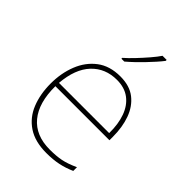

<svg xmlns="http://www.w3.org/2000/svg" viewBox="-224 -872 987 987"><g transform="rotate(45 270.0 -378.0)"><path d="M287 -538Q355 -538 397 -505Q439 -472 459 -416.5Q479 -361 479 -291V-266H86Q85 -145 139 -80Q193 -15 296 -15Q344 -15 378.5 -22Q413 -29 459 -50V-23Q421 -6 382.5 2Q344 10 296 10Q213 10 160.5 -25Q108 -60 83.5 -121Q59 -182 59 -259Q59 -334 84 -397.5Q109 -461 159.5 -499.5Q210 -538 287 -538ZM287 -513Q203 -513 149.5 -456.5Q96 -400 87 -291H452Q453 -357 435 -407Q417 -457 380 -485Q343 -513 287 -513ZM395 -759Q382 -742 364.5 -722.5Q347 -703 327.5 -682.5Q308 -662 287.5 -642.5Q267 -623 247 -606H226V-612Q249 -632 275.5 -660Q302 -688 326.5 -716.5Q351 -745 365 -766H395Z"/></g></svg>

Font: Noto Sans Thai Thin
Style: Regular
Weight: 250
Designer: Monotype Design Team
Foundry: Monotype Imaging Inc.
Version: Version 2.001